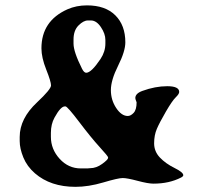

<svg xmlns="http://www.w3.org/2000/svg" viewBox="-20 -707 764 733"><path d="M260.7 -556.2V-540.5Q260.7 -509.3 293 -444.8Q300.8 -429.2 309.1 -429.2Q328.6 -429.2 363.8 -481.9Q382.3 -509.8 382.3 -541V-554.7Q382.3 -578.1 365.2 -603.5Q348.1 -628.9 327.1 -628.9H315.4Q298.8 -628.9 279.8 -609.9Q260.7 -590.8 260.7 -556.2ZM174.3 -199.7V-184.6Q174.3 -137.2 207.8 -100.6Q241.2 -64 288.6 -64H313.5Q320.3 -64.9 323.7 -64.9Q347.7 -64.9 370.1 -81.3Q392.6 -97.7 392.6 -104V-106.4Q392.6 -110.4 360.1 -146Q327.6 -181.6 282.5 -241.2Q237.3 -300.8 230 -300.8H227.5Q211.4 -300.8 188 -257.8Q174.3 -232.9 174.3 -199.7ZM496.6 -332.5Q496.6 -350.1 523.4 -359.9Q572.8 -377.9 618.4 -377.9Q664.1 -377.9 664.1 -356Q664.1 -348.1 650.9 -335.4Q637.7 -322.8 613.5 -281.2Q589.4 -239.7 578.9 -215.3Q568.4 -190.9 568.4 -159.9Q568.4 -128.9 590.3 -105.7Q612.3 -82.5 646 -65.9Q679.7 -49.3 679.7 -38.1Q679.7 -33.7 671.4 -29.3Q626 -5.9 565.9 -5.9Q545.4 -5.9 505.4 -16.6Q465.3 -27.3 448.2 -27.3Q431.2 -27.3 374.5 -10.5Q317.9 6.3 268.1 6.3Q172.9 6.3 113.3 -45.4Q83 -71.8 69.1 -106Q55.2 -140.1 55.2 -168.5V-184.1Q55.2 -254.4 121.6 -316.4Q174.8 -366.2 174.8 -380.9Q174.8 -395.5 156.5 -441.4Q138.2 -487.3 138.2 -522.5Q138.2 -627 237.3 -671.4Q271.5 -686.5 312 -686.5Q382.3 -686.5 420.4 -648.4Q458.5 -610.4 458.5 -545.4Q458.5 -511.2 430.9 -456.1Q403.3 -400.9 403.3 -363Q403.3 -325.2 423.6 -294.7Q443.8 -264.2 467.8 -264.2Q479 -264.2 490.2 -276.1Q501.5 -288.1 501.5 -316.4Q496.6 -328.6 496.6 -332.5Z"/></svg>

Font: Averia Serif Libre RX
Style: Bold
Weight: 700
Version: Version 1.002